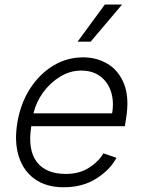

<svg xmlns="http://www.w3.org/2000/svg" viewBox="-20 -802 621 834"><path d="M257.1 11.4Q180.8 11.4 130.9 -24.3Q81 -60 61.3 -123.4Q41.5 -186.8 55.4 -269.5Q69.2 -352.3 110.1 -416.2Q150.9 -480.1 210.8 -516.5Q270.6 -552.9 341.3 -552.9Q400.6 -552.9 448.5 -524Q496.4 -495 519.5 -435.7Q542.6 -376.4 527.3 -285.2L522.4 -253.9H115.8Q99.8 -151.3 139.6 -98.9Q179.3 -46.5 266 -46.5Q324.6 -46.5 366.1 -73Q407.7 -99.4 429.3 -136L485.8 -116.5Q458.8 -65 399.1 -26.8Q339.5 11.4 257.1 11.4ZM125.4 -309.7H467Q475.9 -362.2 462 -404.3Q448.2 -446.4 415 -470.9Q381.7 -495.4 332.7 -495.4Q284.4 -495.4 241.3 -469.1Q198.2 -442.8 167.4 -400.6Q136.7 -358.3 125.4 -309.7ZM317.1 -621.1 435.4 -782.3H510.3L373.9 -621.1Z"/></svg>

Font: Inter UI Light
Style: Italic
Weight: 300
Italic angle: 9.39999°
Designer: Rasmus Andersson
Foundry: rsms
Version: 3.2;8d6f07862